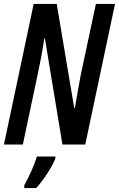

<svg xmlns="http://www.w3.org/2000/svg" viewBox="-21 -734 604 975"><path d="M-1 0H95L168 -345C176 -382 194 -467 204 -539H207L296 0H412L563 -714H466L390 -358C383 -319 370 -252 359 -185H356L267 -714H150ZM102 221H163C196 185 244 114 260 71V61H166C154 104 122 173 102 207Z"/></svg>

Font: Noto Sans UI Condensed Medium
Style: Italic
Weight: 500
Width: 3
Italic angle: -12°
Designer: Monotype Design Team
Foundry: Monotype Imaging Inc.
Version: Version 1.901